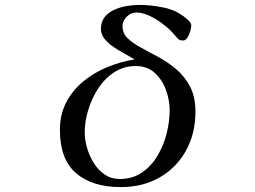

<svg xmlns="http://www.w3.org/2000/svg" viewBox="-20 -759 1040 782"><path d="M671 -310Q671 -351 656 -392.5Q641 -434 610.5 -462Q580 -490 533 -490Q484 -490 445 -464.5Q406 -439 379.5 -398Q353 -357 339 -310Q325 -263 325 -220Q325 -190 334.5 -157Q344 -124 362 -95Q380 -66 406.5 -48Q433 -30 467 -30Q520 -30 558.5 -56.5Q597 -83 622 -125.5Q647 -168 659 -216.5Q671 -265 671 -310ZM776 -304Q776 -215 737.5 -145.5Q699 -76 630.5 -36.5Q562 3 472 3Q356 3 290 -53.5Q224 -110 224 -230Q224 -293 250 -342.5Q276 -392 320 -428Q364 -464 418 -486Q472 -508 528 -517Q512 -527 489 -539.5Q466 -552 443.5 -567Q421 -582 406 -600.5Q391 -619 391 -641Q391 -670 406 -689Q421 -708 445 -719Q469 -730 496 -734.5Q523 -739 546 -739Q593 -739 645.5 -728.5Q698 -718 736 -686Q742 -682 750.5 -673Q759 -664 759 -655Q759 -647 755 -632.5Q751 -618 743.5 -606Q736 -594 725 -594Q721 -594 716 -595Q711 -596 707 -599Q700 -606 693 -614.5Q686 -623 679 -630Q663 -647 638.5 -665Q614 -683 587 -695.5Q560 -708 535 -708Q513 -708 496 -691Q479 -674 479 -652Q479 -623 500.5 -602.5Q522 -582 556 -564Q590 -546 627.5 -525.5Q665 -505 699 -476Q733 -447 754.5 -405.5Q776 -364 776 -304Z"/></svg>

Font: Kaisei Opti Medium
Style: Regular
Weight: 500
Designer: Font-Kai, 金井和夫
Foundry: KAZUO KANAI
Version: Version 5.003